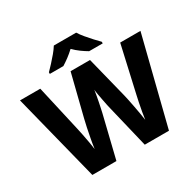

<svg xmlns="http://www.w3.org/2000/svg" viewBox="-193 -1146 1386 1361"><g transform="rotate(-30 500.0 -465.5)"><path d="M993 -714 814 0H616L533 -345Q530 -355 525.5 -377Q521 -399 516 -425Q511 -451 506.5 -475.5Q502 -500 501 -516Q499 -500 494.5 -475.5Q490 -451 485 -425Q480 -399 475 -377Q470 -355 468 -345L384 0H187L7 -714H173L258 -339Q263 -318 270 -283Q277 -248 283.5 -211.5Q290 -175 293 -151Q297 -183 305 -226.5Q313 -270 321.5 -310.5Q330 -351 336 -374L421 -714H580L665 -374Q669 -357 675 -329Q681 -301 687 -268.5Q693 -236 698.5 -205Q704 -174 707 -151Q710 -175 716.5 -211.5Q723 -248 730 -282.5Q737 -317 742 -338L827 -714ZM592 -931Q606 -908 629 -880.5Q652 -853 675.5 -827.5Q699 -802 717 -784V-771H606Q580 -786 552.5 -806Q525 -826 500 -851Q473 -826 447.5 -807Q422 -788 395 -771H284V-784Q303 -803 326.5 -828.5Q350 -854 372.5 -881Q395 -908 409 -931Z"/></g></svg>

Font: Noto Sans Sinhala ExtraBold
Style: Regular
Weight: 800
Designer: Jelle Bosma - Monotype Design Team
Foundry: Monotype Imaging Inc.
Version: Version 2.006; ttfautohint (v1.8.4.7-5d5b)